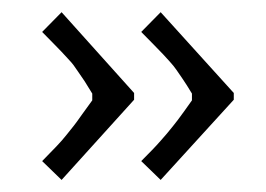

<svg xmlns="http://www.w3.org/2000/svg" viewBox="-20 -445 440 318"><path d="M202.1 -291V-279.8L82 -147L49.8 -178.2Q64.5 -193.4 73.5 -202.6Q82.5 -211.9 90.8 -222.4Q99.1 -232.9 102.3 -236.8Q105.5 -240.7 116.2 -255.9Q127 -271 132.8 -278.8V-290Q125 -302.7 120.4 -310.1Q115.7 -317.4 109.6 -325.9Q103.5 -334.5 101.6 -337.4Q99.6 -340.3 91.8 -348.6Q84 -356.9 81.8 -359.4Q79.6 -361.8 67.6 -374Q55.7 -386.2 49.8 -392.1L82 -424.8ZM367.2 -291V-279.8L246.1 -147L213.9 -178.2Q224.6 -189 231.9 -196.5Q239.3 -204.1 246.1 -211.9Q252.9 -219.7 256.3 -223.6Q259.8 -227.5 266.1 -235.6Q272.5 -243.7 274.7 -246.6Q276.9 -249.5 285.4 -261.2Q293.9 -272.9 297.9 -278.8V-290Q289.1 -304.7 282.7 -314Q276.4 -323.2 272.2 -329.3Q268.1 -335.4 260.7 -343.5Q253.4 -351.6 250 -355.2Q246.6 -358.9 234.1 -371.6Q221.7 -384.3 213.9 -392.1L246.1 -424.8Z"/></svg>

Font: Resagokr
Style: Regular
Weight: 500
Designer: gluk
Foundry: gluk
Version: Version 0.95